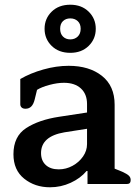

<svg xmlns="http://www.w3.org/2000/svg" viewBox="-20 -780 589 814"><path d="M169 -658Q169 -701 199 -730.5Q229 -760 278 -760Q326 -760 356 -730.5Q386 -701 386 -658Q386 -615 356 -585.5Q326 -556 278 -556Q229 -556 199 -585.5Q169 -615 169 -658ZM322 -658Q322 -679 309.5 -690.5Q297 -702 278 -702Q259 -702 247 -690.5Q235 -679 235 -658Q235 -637 247 -625Q259 -613 278 -613Q297 -613 309.5 -625Q322 -637 322 -658ZM37 -126Q37 -202 91 -237Q145 -272 231 -285L349 -303V-339Q349 -381 323 -405Q297 -429 251 -429Q223 -429 189.5 -420Q156 -411 137 -399L127 -358Q122 -338 112.5 -328.5Q103 -319 88 -319Q77 -319 71.5 -324.5Q66 -330 66 -338V-445Q109 -470 164 -485.5Q219 -501 271 -501Q358 -501 412 -458.5Q466 -416 466 -336V-65L498 -52Q518 -43 526 -35.5Q534 -28 534 -17Q534 0 519 0H351V-55H347Q321 -24 279.5 -5Q238 14 192 14Q128 14 82.5 -22.5Q37 -59 37 -126ZM349 -169V-234L253 -219Q154 -202 154 -131Q154 -99 174 -80.5Q194 -62 229 -62Q260 -62 287.5 -77Q315 -92 332 -116.5Q349 -141 349 -169Z"/></svg>

Font: MaitreeSemiBold
Style: Regular
Weight: 600
Designer: CadsonDemak Team
Foundry: CadsonDemak
Version: Version 1.000